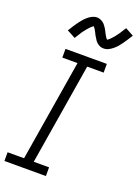

<svg xmlns="http://www.w3.org/2000/svg" viewBox="-179 -1044 809 1118"><g transform="rotate(20 225.5 -485.0)"><path d="M-1 0V-54H101L204 -681H110V-735H366V-681H264L161 -54H256V0ZM318 -813Q313 -813 308 -813.5Q303 -814 298.5 -815.5Q294 -817 289.5 -819.5Q285 -822 281.5 -824.5Q278 -827 274.5 -830Q271 -833 268 -836.5Q265 -840 262.5 -844Q260 -848 257.5 -852Q255 -856 252.5 -860Q250 -864 247.5 -868Q245 -872 243.5 -876Q242 -880 239 -885Q236 -890 234 -894Q232 -898 229.5 -902Q227 -906 224 -909.5Q221 -913 220 -915Q217 -914 212.5 -910.5Q208 -907 203.5 -902.5Q199 -898 196.5 -895Q194 -892 191 -889Q188 -886 185.5 -882.5Q183 -879 179.5 -875Q176 -871 173 -867Q170 -863 166.5 -858Q163 -853 160 -848Q157 -843 153.5 -837.5Q150 -832 146 -826Q142 -820 138 -813L86 -841Q97 -859 107 -874.5Q117 -890 126 -902Q135 -914 143.5 -924Q152 -934 164.5 -945Q177 -956 191.5 -963Q206 -970 221 -970Q231 -970 240 -966.5Q249 -963 257 -957.5Q265 -952 270.5 -945Q276 -938 281.5 -930Q287 -922 290.5 -914.5Q294 -907 299 -897.5Q304 -888 308.5 -881Q313 -874 319 -868Q321 -869 325.5 -872Q330 -875 334.5 -879.5Q339 -884 341.5 -887Q344 -890 347 -893Q350 -896 353 -899.5Q356 -903 359 -907Q362 -911 365 -915Q368 -919 371.5 -924Q375 -929 378.5 -934Q382 -939 385 -944.5Q388 -950 392.5 -956.5Q397 -963 401 -969L452 -941Q441 -923 431 -908Q421 -893 412 -880.5Q403 -868 395 -858.5Q387 -849 374 -838Q361 -827 347 -820Q333 -813 318 -813Z"/></g></svg>

Font: Iosevka QP Light
Style: Italic
Weight: 300
Italic angle: -9°
Designer: Belleve Invis
Foundry: Belleve Invis
Version: Version 20.0.0; ttfautohint (v1.8.4)